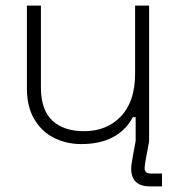

<svg xmlns="http://www.w3.org/2000/svg" viewBox="-20 -504 634 685"><path d="M464 0V-86H454Q402 10 270 10Q217 10 173 -12Q129 -34 102.5 -78.5Q76 -123 76 -188V-484H126V-192Q126 -112 166.5 -74Q207 -36 280 -36Q361 -36 411.5 -89Q462 -142 462 -242V-484H512V0ZM512 0 499 70Q496 90 496 96Q496 115 517 115H558V161H514Q482 161 465 145Q448 129 448 98Q448 85 454 53L456 42L467 -17Z"/></svg>

Font: Space Grotesk Variable
Style: Regular
Weight: 400
Designer: Florian Karsten (Space Grotesk), Colophon Foundry (Space Mono)
Foundry: Florian Karsten
Version: Version 1.106